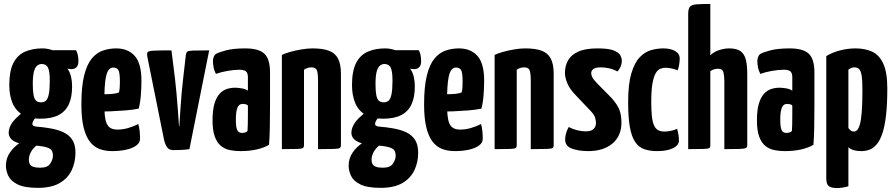

<svg xmlns="http://www.w3.org/2000/svg" viewBox="-20 -755 4532 972"><path d="M172 196Q104 196 69 178.5Q34 161 22 135Q10 109 10 84Q10 47 30 17.5Q50 -12 83 -33.5Q116 -55 156 -66L191 -34Q174 -27 159 -13.5Q144 0 135 17.5Q126 35 126 55Q126 67 131 76Q136 85 149 89.5Q162 94 184 94Q221 94 234.5 73Q248 52 248 34Q248 17 241.5 6.5Q235 -4 211 -10.5Q187 -17 134 -20Q99 -23 74 -30.5Q49 -38 36 -52Q23 -66 24 -86Q25 -103 33.5 -120Q42 -137 60.5 -156Q79 -175 108 -196L174 -175Q174 -175 166.5 -167Q159 -159 151.5 -148Q144 -137 144 -127Q144 -115 169 -113.5Q194 -112 230 -106Q273 -99 302 -85Q331 -71 346.5 -46.5Q362 -22 362 18Q362 67 342.5 107.5Q323 148 281.5 172Q240 196 172 196ZM183 -154Q125 -154 91 -176Q57 -198 42 -236.5Q27 -275 27 -324Q27 -395 47.5 -435.5Q68 -476 106 -493Q144 -510 196 -510Q209 -510 224 -507Q239 -504 253 -498L274 -449Q306 -433 325.5 -401.5Q345 -370 345 -317Q345 -263 328.5 -227Q312 -191 276.5 -172.5Q241 -154 183 -154ZM188 -237Q203 -237 212.5 -245.5Q222 -254 227 -278Q232 -302 232 -347Q232 -394 223 -412.5Q214 -431 191 -431Q178 -431 167.5 -422Q157 -413 151.5 -391Q146 -369 146 -329Q146 -294 150 -273.5Q154 -253 163 -245Q172 -237 188 -237ZM342 -405Q327 -405 303.5 -412.5Q280 -420 256.5 -430Q233 -440 217.5 -447.5Q202 -455 202 -455L208 -501H365Q370 -492 373.5 -478.5Q377 -465 377 -446Q377 -424 367 -414.5Q357 -405 342 -405Z M547 10Q513 10 484.5 -0.5Q456 -11 435.5 -37Q415 -63 403.5 -109Q392 -155 392 -226Q392 -317 406 -373Q420 -429 444.5 -458.5Q469 -488 501 -499Q533 -510 568 -510Q628 -510 662 -472Q696 -434 696 -347Q696 -311 693 -272.5Q690 -234 682 -205Q653 -199 615 -196Q577 -193 541 -191.5Q505 -190 481.5 -190Q458 -190 458 -190L460 -279Q460 -279 474.5 -278.5Q489 -278 510 -278Q531 -278 551 -280Q571 -282 582 -287Q585 -296 586 -311.5Q587 -327 587 -339Q587 -387 579.5 -400Q572 -413 553 -413Q540 -413 531 -402Q522 -391 517 -368.5Q512 -346 510 -312.5Q508 -279 508 -233Q508 -198 510.5 -172.5Q513 -147 519.5 -131Q526 -115 539.5 -107Q553 -99 574 -99Q601 -99 627.5 -106.5Q654 -114 680 -127Q685 -112 687 -90.5Q689 -69 689 -52Q689 -32 669.5 -18Q650 -4 618 3Q586 10 547 10Z M858 5Q836 5 826 -9.5Q816 -24 811 -45L726 -467Q723 -484 727 -490.5Q731 -497 757.5 -498.5Q784 -500 848 -500L866 -356Q870 -324 873.5 -283Q877 -242 880 -204Q883 -166 884.5 -141.5Q886 -117 886 -117H888Q888 -117 889.5 -141.5Q891 -166 893.5 -204Q896 -242 899.5 -283Q903 -324 907 -356L921 -478Q923 -489 928 -493.5Q933 -498 957.5 -499Q982 -500 1039 -500L939 0Q922 3 898 4Q874 5 858 5Z M1198 10Q1170 10 1144.5 5Q1119 0 1099 -16Q1079 -32 1067.5 -63Q1056 -94 1056 -146Q1056 -197 1065.5 -229.5Q1075 -262 1091.5 -280Q1108 -298 1128.5 -304.5Q1149 -311 1171 -311Q1182 -311 1202 -308Q1222 -305 1235 -296Q1235 -296 1235 -307.5Q1235 -319 1235 -335Q1235 -351 1235 -365Q1235 -378 1231 -386Q1227 -394 1218 -398Q1209 -402 1193 -402Q1165 -402 1131.5 -396Q1098 -390 1073 -381Q1064 -398 1061 -416Q1058 -434 1058 -446Q1058 -455 1061.5 -465.5Q1065 -476 1072 -481Q1083 -489 1122 -499.5Q1161 -510 1221 -510Q1290 -510 1318.5 -483Q1347 -456 1347 -388V-341Q1347 -284 1347 -224Q1347 -164 1346 -111.5Q1345 -59 1342 -22Q1317 -7 1280 1.5Q1243 10 1198 10ZM1206 -82Q1213 -82 1221 -84.5Q1229 -87 1233 -92Q1234 -103 1234.5 -125.5Q1235 -148 1235 -174Q1235 -200 1235 -221Q1230 -226 1222.5 -227.5Q1215 -229 1209 -229Q1201 -229 1194.5 -225.5Q1188 -222 1183.5 -213Q1179 -204 1176.5 -188.5Q1174 -173 1174 -149Q1174 -131 1175.5 -118.5Q1177 -106 1180.5 -97.5Q1184 -89 1190.5 -85.5Q1197 -82 1206 -82Z M1407 0V-477Q1423 -485 1450 -492.5Q1477 -500 1507 -505Q1537 -510 1562 -510Q1613 -510 1644.5 -498.5Q1676 -487 1691 -459Q1706 -431 1706 -381V-20Q1706 -10 1700.5 -6Q1695 -2 1671 -1Q1647 0 1590 0V-346Q1590 -385 1584 -399.5Q1578 -414 1557 -414Q1547 -414 1537 -411Q1527 -408 1519 -402V-20Q1519 -10 1514 -6Q1509 -2 1485.5 -1Q1462 0 1407 0Z M1907 196Q1839 196 1804 178.5Q1769 161 1757 135Q1745 109 1745 84Q1745 47 1765 17.5Q1785 -12 1818 -33.5Q1851 -55 1891 -66L1926 -34Q1909 -27 1894 -13.5Q1879 0 1870 17.5Q1861 35 1861 55Q1861 67 1866 76Q1871 85 1884 89.5Q1897 94 1919 94Q1956 94 1969.5 73Q1983 52 1983 34Q1983 17 1976.5 6.5Q1970 -4 1946 -10.5Q1922 -17 1869 -20Q1834 -23 1809 -30.5Q1784 -38 1771 -52Q1758 -66 1759 -86Q1760 -103 1768.5 -120Q1777 -137 1795.5 -156Q1814 -175 1843 -196L1909 -175Q1909 -175 1901.5 -167Q1894 -159 1886.5 -148Q1879 -137 1879 -127Q1879 -115 1904 -113.5Q1929 -112 1965 -106Q2008 -99 2037 -85Q2066 -71 2081.5 -46.5Q2097 -22 2097 18Q2097 67 2077.5 107.5Q2058 148 2016.5 172Q1975 196 1907 196ZM1918 -154Q1860 -154 1826 -176Q1792 -198 1777 -236.5Q1762 -275 1762 -324Q1762 -395 1782.5 -435.5Q1803 -476 1841 -493Q1879 -510 1931 -510Q1944 -510 1959 -507Q1974 -504 1988 -498L2009 -449Q2041 -433 2060.5 -401.5Q2080 -370 2080 -317Q2080 -263 2063.5 -227Q2047 -191 2011.5 -172.5Q1976 -154 1918 -154ZM1923 -237Q1938 -237 1947.5 -245.5Q1957 -254 1962 -278Q1967 -302 1967 -347Q1967 -394 1958 -412.5Q1949 -431 1926 -431Q1913 -431 1902.5 -422Q1892 -413 1886.5 -391Q1881 -369 1881 -329Q1881 -294 1885 -273.5Q1889 -253 1898 -245Q1907 -237 1923 -237ZM2077 -405Q2062 -405 2038.5 -412.5Q2015 -420 1991.5 -430Q1968 -440 1952.5 -447.5Q1937 -455 1937 -455L1943 -501H2100Q2105 -492 2108.5 -478.5Q2112 -465 2112 -446Q2112 -424 2102 -414.5Q2092 -405 2077 -405Z M2282 10Q2248 10 2219.5 -0.5Q2191 -11 2170.5 -37Q2150 -63 2138.5 -109Q2127 -155 2127 -226Q2127 -317 2141 -373Q2155 -429 2179.5 -458.5Q2204 -488 2236 -499Q2268 -510 2303 -510Q2363 -510 2397 -472Q2431 -434 2431 -347Q2431 -311 2428 -272.5Q2425 -234 2417 -205Q2388 -199 2350 -196Q2312 -193 2276 -191.5Q2240 -190 2216.5 -190Q2193 -190 2193 -190L2195 -279Q2195 -279 2209.5 -278.5Q2224 -278 2245 -278Q2266 -278 2286 -280Q2306 -282 2317 -287Q2320 -296 2321 -311.5Q2322 -327 2322 -339Q2322 -387 2314.5 -400Q2307 -413 2288 -413Q2275 -413 2266 -402Q2257 -391 2252 -368.5Q2247 -346 2245 -312.5Q2243 -279 2243 -233Q2243 -198 2245.5 -172.5Q2248 -147 2254.5 -131Q2261 -115 2274.5 -107Q2288 -99 2309 -99Q2336 -99 2362.5 -106.5Q2389 -114 2415 -127Q2420 -112 2422 -90.5Q2424 -69 2424 -52Q2424 -32 2404.5 -18Q2385 -4 2353 3Q2321 10 2282 10Z M2484 0V-477Q2500 -485 2527 -492.5Q2554 -500 2584 -505Q2614 -510 2639 -510Q2690 -510 2721.5 -498.5Q2753 -487 2768 -459Q2783 -431 2783 -381V-20Q2783 -10 2777.5 -6Q2772 -2 2748 -1Q2724 0 2667 0V-346Q2667 -385 2661 -399.5Q2655 -414 2634 -414Q2624 -414 2614 -411Q2604 -408 2596 -402V-20Q2596 -10 2591 -6Q2586 -2 2562.5 -1Q2539 0 2484 0Z M2958 10Q2910 10 2875.5 -2.5Q2841 -15 2841 -49Q2841 -61 2845 -77.5Q2849 -94 2859 -112Q2880 -101 2902.5 -95.5Q2925 -90 2946 -90Q2972 -90 2984.5 -101.5Q2997 -113 2997 -132Q2997 -143 2993.5 -157Q2990 -171 2975 -188L2888 -280Q2862 -308 2851 -336Q2840 -364 2840 -386Q2840 -421 2855.5 -449Q2871 -477 2907 -493.5Q2943 -510 3005 -510Q3061 -510 3087 -499.5Q3113 -489 3120.5 -474.5Q3128 -460 3128 -447Q3128 -418 3106 -393Q3086 -404 3064.5 -409Q3043 -414 3020 -414Q2996 -414 2984.5 -406Q2973 -398 2973 -384Q2973 -376 2978 -365Q2983 -354 3002 -334L3076 -259Q3106 -225 3116 -198.5Q3126 -172 3126 -134Q3126 -67 3080.5 -28.5Q3035 10 2958 10Z M3308 10Q3269 10 3241 0Q3213 -10 3195 -37Q3177 -64 3168.5 -112.5Q3160 -161 3160 -239Q3160 -329 3176 -383Q3192 -437 3218 -464.5Q3244 -492 3275.5 -501Q3307 -510 3338 -510Q3375 -510 3398 -496.5Q3421 -483 3421 -459Q3421 -448 3419 -432.5Q3417 -417 3411 -399Q3399 -404 3381.5 -408Q3364 -412 3348 -412Q3335 -412 3322 -406.5Q3309 -401 3299 -383.5Q3289 -366 3283 -332Q3277 -298 3277 -241Q3277 -198 3280 -168.5Q3283 -139 3290.5 -121.5Q3298 -104 3311 -96.5Q3324 -89 3344 -89Q3360 -89 3378 -93Q3396 -97 3408 -103Q3413 -84 3415 -70.5Q3417 -57 3417 -44Q3417 -19 3386.5 -4.5Q3356 10 3308 10Z M3464 0V-686Q3464 -711 3473 -721Q3482 -731 3506 -733Q3530 -735 3576 -735V-475Q3593 -492 3619.5 -501Q3646 -510 3671 -510Q3710 -510 3729.5 -495.5Q3749 -481 3756 -452.5Q3763 -424 3763 -381V-20Q3763 -10 3756.5 -6Q3750 -2 3726 -1Q3702 0 3647 0V-346Q3647 -369 3642.5 -388Q3638 -407 3615 -407Q3606 -407 3596.5 -404.5Q3587 -402 3576 -395V-20Q3576 -10 3571.5 -6Q3567 -2 3543.5 -1Q3520 0 3464 0Z M3954 10Q3926 10 3900.5 5Q3875 0 3855 -16Q3835 -32 3823.5 -63Q3812 -94 3812 -146Q3812 -197 3821.5 -229.5Q3831 -262 3847.5 -280Q3864 -298 3884.5 -304.5Q3905 -311 3927 -311Q3938 -311 3958 -308Q3978 -305 3991 -296Q3991 -296 3991 -307.5Q3991 -319 3991 -335Q3991 -351 3991 -365Q3991 -378 3987 -386Q3983 -394 3974 -398Q3965 -402 3949 -402Q3921 -402 3887.5 -396Q3854 -390 3829 -381Q3820 -398 3817 -416Q3814 -434 3814 -446Q3814 -455 3817.5 -465.5Q3821 -476 3828 -481Q3839 -489 3878 -499.5Q3917 -510 3977 -510Q4046 -510 4074.5 -483Q4103 -456 4103 -388V-341Q4103 -284 4103 -224Q4103 -164 4102 -111.5Q4101 -59 4098 -22Q4073 -7 4036 1.5Q3999 10 3954 10ZM3962 -82Q3969 -82 3977 -84.5Q3985 -87 3989 -92Q3990 -103 3990.5 -125.5Q3991 -148 3991 -174Q3991 -200 3991 -221Q3986 -226 3978.5 -227.5Q3971 -229 3965 -229Q3957 -229 3950.5 -225.5Q3944 -222 3939.5 -213Q3935 -204 3932.5 -188.5Q3930 -173 3930 -149Q3930 -131 3931.5 -118.5Q3933 -106 3936.5 -97.5Q3940 -89 3946.5 -85.5Q3953 -82 3962 -82Z M4217 197Q4188 197 4175.5 187Q4163 177 4163 148V-471Q4192 -489 4231.5 -499.5Q4271 -510 4311 -510Q4359 -510 4395 -493.5Q4431 -477 4451.5 -433Q4472 -389 4472 -307Q4472 -227 4465.5 -171Q4459 -115 4447 -79.5Q4435 -44 4418.5 -24.5Q4402 -5 4382.5 2.5Q4363 10 4341 10Q4319 10 4303 5.5Q4287 1 4275 -9V188Q4262 192 4246.5 194.5Q4231 197 4217 197ZM4303 -89Q4311 -89 4318.5 -95.5Q4326 -102 4332.5 -123Q4339 -144 4342.5 -186.5Q4346 -229 4346 -300Q4346 -348 4342 -372.5Q4338 -397 4329 -405.5Q4320 -414 4305 -414Q4289 -414 4275 -402V-107Q4282 -97 4288.5 -93Q4295 -89 4303 -89Z"/></svg>

Font: Yanone Kaffeesatz ExtraLight
Style: Bold
Weight: 700
Version: Version 2.003